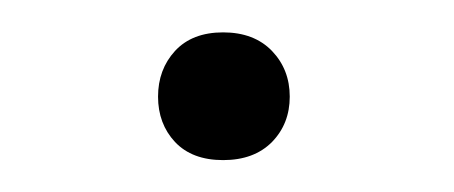

<svg xmlns="http://www.w3.org/2000/svg" viewBox="-20 -411 286 121"><path d="M79.6 -350.1Q79.6 -367.2 90.3 -378.9Q101.1 -390.6 120.6 -390.6Q140.1 -390.6 151.4 -378.9Q162.6 -367.2 162.6 -350.1Q162.6 -333 151.4 -321.5Q140.1 -310.1 120.6 -310.1Q101.1 -310.1 90.3 -321.5Q79.6 -333 79.6 -350.1Z"/></svg>

Font: Vazir Thin FD
Style: Thin-FD
Weight: 100
Designer: Saber Rastikerdar
Foundry: Saber Rastikerdar
Version: Version 30.0.0